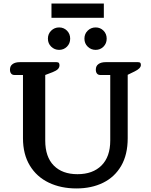

<svg xmlns="http://www.w3.org/2000/svg" viewBox="-20 -1044 847 1078"><path d="M269 -1024H563V-944H269ZM249 -827Q249 -854 267.5 -872Q286 -890 312 -890Q338 -890 356 -872Q374 -854 374 -827Q374 -800 356 -782Q338 -764 312 -764Q286 -764 267.5 -782Q249 -800 249 -827ZM454 -827Q454 -854 472.5 -872Q491 -890 517 -890Q543 -890 561 -872Q579 -854 579 -827Q579 -800 561 -782Q543 -764 517 -764Q491 -764 472.5 -782Q454 -800 454 -827ZM109 -268V-623H61Q49 -623 42.5 -631Q36 -639 36 -653Q36 -674 51 -684.5Q66 -695 91 -695H297Q307 -695 310.5 -690.5Q314 -686 314 -678Q314 -665 305 -656Q296 -647 276 -639L234 -623V-255Q234 -163 282 -114.5Q330 -66 415 -66Q501 -66 550 -115Q599 -164 599 -255V-623H543Q531 -623 524.5 -631Q518 -639 518 -653Q518 -674 533 -684.5Q548 -695 573 -695H755Q764 -695 767.5 -691.5Q771 -688 771 -679Q771 -660 736 -643L697 -624V-268Q697 -176 660.5 -113Q624 -50 559 -18Q494 14 409 14Q322 14 254 -18.5Q186 -51 147.5 -114.5Q109 -178 109 -268Z"/></svg>

Font: MaitreeSemiBold
Style: Regular
Weight: 600
Designer: CadsonDemak Team
Foundry: CadsonDemak
Version: Version 1.000